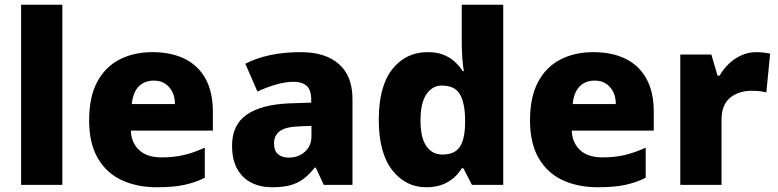

<svg xmlns="http://www.w3.org/2000/svg" viewBox="-20 -780 3281 810"><path d="M243 0H69V-760H243Z M623 -560Q702 -560 759 -532Q816 -504 847 -448Q878 -392 878 -309V-229H532Q534 -178 567 -147Q600 -116 662 -116Q713 -116 755.5 -126Q798 -136 844 -157V-30Q804 -10 757.5 0Q711 10 642 10Q559 10 494.5 -19.5Q430 -49 393 -112Q356 -175 356 -272Q356 -370 389.5 -433.5Q423 -497 483.5 -528.5Q544 -560 623 -560ZM629 -440Q590 -440 565.5 -415.5Q541 -391 536 -341H718Q718 -370 707.5 -391.5Q697 -413 677.5 -426.5Q658 -440 629 -440Z M1249 -560Q1353 -560 1410 -509.5Q1467 -459 1467 -363V0H1346L1312 -73H1308Q1285 -44 1260.5 -25.5Q1236 -7 1204.5 1.5Q1173 10 1127 10Q1079 10 1041 -9Q1003 -28 981 -67Q959 -106 959 -166Q959 -253 1020.5 -296Q1082 -339 1201 -344L1293 -347V-359Q1293 -401 1273.5 -418Q1254 -435 1219 -435Q1185 -435 1145 -423.5Q1105 -412 1066 -394L1015 -511Q1061 -535 1119.5 -547.5Q1178 -560 1249 -560ZM1244 -247Q1184 -245 1160 -226.5Q1136 -208 1136 -175Q1136 -144 1153 -129.5Q1170 -115 1198 -115Q1238 -115 1266 -139.5Q1294 -164 1294 -206V-249Z M1778 10Q1691 10 1634.5 -62.5Q1578 -135 1578 -275Q1578 -416 1635 -488Q1692 -560 1784 -560Q1822 -560 1849.5 -549.5Q1877 -539 1897.5 -520.5Q1918 -502 1932 -480H1937Q1933 -499 1930.5 -534.5Q1928 -570 1928 -601V-760H2103V0H1971L1935 -70H1928Q1915 -48 1894.5 -30Q1874 -12 1845.5 -1Q1817 10 1778 10ZM1846 -128Q1898 -128 1919.5 -160Q1941 -192 1942 -258V-273Q1942 -343 1921 -381Q1900 -419 1844 -419Q1804 -419 1779 -382.5Q1754 -346 1754 -272Q1754 -198 1779 -163Q1804 -128 1846 -128Z M2483 -560Q2562 -560 2619 -532Q2676 -504 2707 -448Q2738 -392 2738 -309V-229H2392Q2394 -178 2427 -147Q2460 -116 2522 -116Q2573 -116 2615.5 -126Q2658 -136 2704 -157V-30Q2664 -10 2617.5 0Q2571 10 2502 10Q2419 10 2354.5 -19.5Q2290 -49 2253 -112Q2216 -175 2216 -272Q2216 -370 2249.5 -433.5Q2283 -497 2343.5 -528.5Q2404 -560 2483 -560ZM2489 -440Q2450 -440 2425.5 -415.5Q2401 -391 2396 -341H2578Q2578 -370 2567.5 -391.5Q2557 -413 2537.5 -426.5Q2518 -440 2489 -440Z M3170 -560Q3186 -560 3203 -558Q3220 -556 3229 -554L3213 -390Q3203 -393 3188 -395Q3173 -397 3149 -397Q3129 -397 3107.5 -391.5Q3086 -386 3067 -373Q3048 -360 3036 -336.5Q3024 -313 3024 -274V0H2850V-550H2981L3007 -461H3016Q3031 -488 3055 -511Q3079 -534 3108.5 -547Q3138 -560 3170 -560Z"/></svg>

Font: Noto Sans Oriya ExtraBold
Style: Regular
Weight: 800
Version: Version 2.003